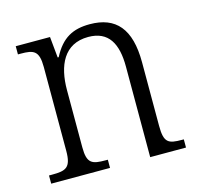

<svg xmlns="http://www.w3.org/2000/svg" viewBox="-85 -635 752 725"><g transform="rotate(-15 291.0 -272.0)"><path d="M29 0H259V-32H251C198 -32 178 -38 178 -102V-326C178 -421 212 -499 307 -499C387 -499 416 -443 416 -354V0H556V-32H549C496 -32 479 -39 479 -105V-354C479 -485 427 -544 325 -544C260 -544 215 -522 180 -454H176L168 -536H34V-504H45C95 -504 116 -497 116 -433V-105C116 -39 95 -32 41 -32H29Z"/></g></svg>

Font: Noto Serif Georgian SemiCondensed Light
Style: Regular
Weight: 300
Width: 4
Designer: Monotype Design Team, Akaki Razmadze
Foundry: Google LLC
Version: Version 2.003